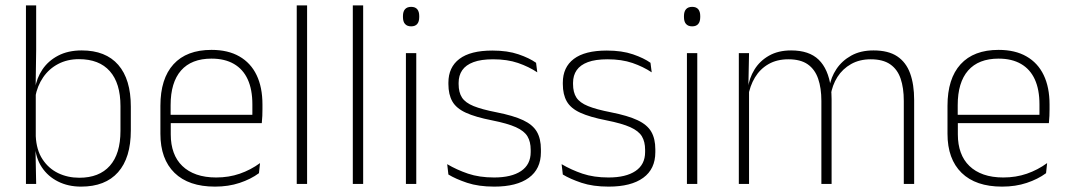

<svg xmlns="http://www.w3.org/2000/svg" viewBox="-20 -684 3972 714"><path d="M281.5 10Q233.5 10 195.8 -9Q158 -28 135.5 -62Q113 -96 110 -142H97.5L113 -177.5Q115.5 -126 138 -91.8Q160.5 -57.5 196.2 -40.2Q232 -23 275 -23Q349 -23 388.5 -67.5Q428 -112 428 -197.5V-289.5Q428 -374.5 388.5 -419.2Q349 -464 273.5 -464Q230.5 -464 196.5 -446.2Q162.5 -428.5 140.5 -396.5Q118.5 -364.5 111 -322.5L99 -353.5H110Q116 -393 137.5 -425.2Q159 -457.5 196 -477Q233 -496.5 284 -496.5Q373 -496.5 419.8 -442.8Q466.5 -389 466.5 -287.5V-199Q466.5 -97 419 -43.5Q371.5 10 281.5 10ZM76.5 0V-664H114.5V-497.5L112.5 -358.5L113 -347V-140L112 -126.5L114.5 0Z M779.5 10Q681.5 10 629 -41.2Q576.5 -92.5 576.5 -186.5V-290.5Q576.5 -391.5 625.2 -445Q674 -498.5 766.5 -498.5Q828 -498.5 870.2 -474.2Q912.5 -450 934.2 -404.8Q956 -359.5 956 -295.5V-278Q956 -265.5 955.5 -253Q955 -240.5 953.5 -226H918Q918.5 -246 918.5 -263.8Q918.5 -281.5 918.5 -296Q918.5 -351 901.2 -388.8Q884 -426.5 850 -446.2Q816 -466 766.5 -466Q692 -466 653.2 -421.8Q614.5 -377.5 614.5 -293V-245L615 -239V-184Q615 -146.5 625.8 -117Q636.5 -87.5 658 -66.8Q679.5 -46 711 -35Q742.5 -24 784 -24Q831 -24 871.5 -38Q912 -52 947 -77.5L943 -40Q912.5 -17.5 871 -3.8Q829.5 10 779.5 10ZM596 -226V-257H943.5V-226Z M1083.5 0V-664H1122V0Z M1292 0V-664H1330.5V0Z M1489.5 0V-486.5H1528V0ZM1509 -586Q1494 -586 1486.2 -594.8Q1478.5 -603.5 1478.5 -620.5V-624.5Q1478.5 -641 1486.2 -649.8Q1494 -658.5 1509 -658.5Q1524 -658.5 1531.5 -649.8Q1539 -641 1539 -624.5V-620.5Q1539 -603.5 1531.5 -594.8Q1524 -586 1509 -586Z M1818 10Q1759.5 10 1717 -4.2Q1674.5 -18.5 1647.5 -35L1643 -73.5Q1678.5 -52.5 1720.5 -38.2Q1762.5 -24 1817.5 -24Q1882 -24 1917.8 -48Q1953.5 -72 1953.5 -118.5V-127Q1953.5 -157 1941.5 -177Q1929.5 -197 1898.5 -211Q1867.5 -225 1809.5 -236.5Q1748 -248.5 1712.5 -264.8Q1677 -281 1662.2 -306.8Q1647.5 -332.5 1647.5 -371.5V-376.5Q1647.5 -434 1688.5 -465Q1729.5 -496 1811 -496Q1867.5 -496 1908.2 -482Q1949 -468 1973.5 -450.5L1978 -415Q1946.5 -436 1906.5 -449.8Q1866.5 -463.5 1813.5 -463.5Q1769 -463.5 1740.8 -453Q1712.5 -442.5 1699 -423Q1685.5 -403.5 1685.5 -376V-371.5Q1685.5 -340.5 1698 -321.2Q1710.5 -302 1741.2 -289.5Q1772 -277 1826 -266.5Q1889.5 -254 1925.5 -237Q1961.5 -220 1976.5 -194Q1991.5 -168 1991.5 -128.5V-118Q1991.5 -55.5 1946.5 -22.8Q1901.5 10 1818 10Z M2243.5 10Q2185 10 2142.5 -4.2Q2100 -18.5 2073 -35L2068.5 -73.5Q2104 -52.5 2146 -38.2Q2188 -24 2243 -24Q2307.5 -24 2343.2 -48Q2379 -72 2379 -118.5V-127Q2379 -157 2367 -177Q2355 -197 2324 -211Q2293 -225 2235 -236.5Q2173.5 -248.5 2138 -264.8Q2102.5 -281 2087.8 -306.8Q2073 -332.5 2073 -371.5V-376.5Q2073 -434 2114 -465Q2155 -496 2236.5 -496Q2293 -496 2333.8 -482Q2374.5 -468 2399 -450.5L2403.5 -415Q2372 -436 2332 -449.8Q2292 -463.5 2239 -463.5Q2194.5 -463.5 2166.2 -453Q2138 -442.5 2124.5 -423Q2111 -403.5 2111 -376V-371.5Q2111 -340.5 2123.5 -321.2Q2136 -302 2166.8 -289.5Q2197.5 -277 2251.5 -266.5Q2315 -254 2351 -237Q2387 -220 2402 -194Q2417 -168 2417 -128.5V-118Q2417 -55.5 2372 -22.8Q2327 10 2243.5 10Z M2534.5 0V-486.5H2573V0ZM2554 -586Q2539 -586 2531.2 -594.8Q2523.5 -603.5 2523.5 -620.5V-624.5Q2523.5 -641 2531.2 -649.8Q2539 -658.5 2554 -658.5Q2569 -658.5 2576.5 -649.8Q2584 -641 2584 -624.5V-620.5Q2584 -603.5 2576.5 -594.8Q2569 -586 2554 -586Z M3341 0V-308.5Q3341 -357 3329.2 -391.5Q3317.5 -426 3290.5 -444.8Q3263.5 -463.5 3218 -463.5Q3176.5 -463.5 3145 -445.8Q3113.5 -428 3094.2 -397.8Q3075 -367.5 3069 -329L3058 -361H3064.5Q3070 -396.5 3090.5 -427.2Q3111 -458 3145.5 -477.2Q3180 -496.5 3228.5 -496.5Q3283.5 -496.5 3316.5 -474.5Q3349.5 -452.5 3364.5 -411.2Q3379.5 -370 3379.5 -312V0ZM2727.5 0V-486.5H2765.5L2763 -362L2765.5 -360.5V0ZM3034.5 0V-308.5Q3034.5 -356.5 3022.5 -391.2Q3010.5 -426 2983.8 -444.8Q2957 -463.5 2912 -463.5Q2869 -463.5 2837.8 -445.5Q2806.5 -427.5 2787.5 -396Q2768.5 -364.5 2762 -324L2750.5 -355H2761Q2766 -393.5 2785.8 -425.5Q2805.5 -457.5 2839.8 -477Q2874 -496.5 2922 -496.5Q2989 -496.5 3024.5 -462Q3060 -427.5 3069.5 -359.5Q3071 -348.5 3071.8 -337.5Q3072.5 -326.5 3072.5 -315V0Z M3706.5 10Q3608.5 10 3556 -41.2Q3503.5 -92.5 3503.5 -186.5V-290.5Q3503.5 -391.5 3552.2 -445Q3601 -498.5 3693.5 -498.5Q3755 -498.5 3797.2 -474.2Q3839.5 -450 3861.2 -404.8Q3883 -359.5 3883 -295.5V-278Q3883 -265.5 3882.5 -253Q3882 -240.5 3880.5 -226H3845Q3845.5 -246 3845.5 -263.8Q3845.5 -281.5 3845.5 -296Q3845.5 -351 3828.2 -388.8Q3811 -426.5 3777 -446.2Q3743 -466 3693.5 -466Q3619 -466 3580.2 -421.8Q3541.5 -377.5 3541.5 -293V-245L3542 -239V-184Q3542 -146.5 3552.8 -117Q3563.5 -87.5 3585 -66.8Q3606.5 -46 3638 -35Q3669.5 -24 3711 -24Q3758 -24 3798.5 -38Q3839 -52 3874 -77.5L3870 -40Q3839.5 -17.5 3798 -3.8Q3756.5 10 3706.5 10ZM3523 -226V-257H3870.5V-226Z"/></svg>

Font: Anek Bangla
Style: Extra-light
Weight: 200
Designer: Sulekha Rajkumar (Bangla), Yesha Goshar (Latin)
Foundry: Ek Type
Version: Version 1.002;March 21, 2022;FontCreator 13.0.0.2683 64-bit